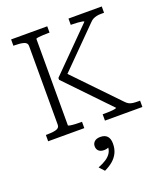

<svg xmlns="http://www.w3.org/2000/svg" viewBox="-178 -830 1086 1258"><g transform="rotate(-20 365.0 -200.5)"><path d="M50 0V-44H61Q98 -44 122 -51Q146 -58 146 -80V-630Q146 -652 122 -659Q98 -666 61 -666H50V-710H302V-666H293Q275 -666 255 -665Q235 -664 221 -662Q207 -660 207 -656V-54Q207 -51 221 -48.5Q235 -46 255 -45Q275 -44 293 -44H302V0ZM446 0V-44H458Q478 -44 497.5 -45Q517 -46 530 -48.5Q543 -51 543 -54L255 -354V-367L541 -655Q540 -659 528 -661Q516 -663 497.5 -664.5Q479 -666 459 -666H450V-710H682V-666H660Q643 -666 630 -663Q617 -660 605.5 -654.5Q594 -649 583 -637L302 -354L301 -391L607 -73Q619 -60 630.5 -54Q642 -48 657.5 -46Q673 -44 693 -44H707V0ZM334 309 302 274Q336 261 359 245.5Q382 230 394 210.5Q406 191 406 167L418 164Q411 172 400 176Q389 180 376 180Q351 180 338 168Q325 156 325 135Q325 116 339 103Q353 90 380 90Q412 90 428 107.5Q444 125 444 159Q444 195 431 222.5Q418 250 394 271Q370 292 334 309Z"/></g></svg>

Font: Roboto Serif ExtraLight
Style: Regular
Weight: 250
Version: Version 1.007